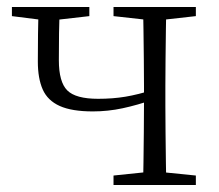

<svg xmlns="http://www.w3.org/2000/svg" viewBox="-20 -528 625 548"><path d="M245 -210Q185 -210 150.5 -225.5Q116 -241 102 -272.5Q88 -304 88 -352Q88 -393 88.5 -431.5Q89 -470 90 -508H151Q149 -468 148.5 -433Q148 -398 148 -356Q148 -294 172 -270Q196 -246 260 -246Q302 -246 338 -252Q374 -258 418 -272V-244Q372 -228 330 -219Q288 -210 245 -210ZM388 0Q389 -24 389.5 -64.5Q390 -105 390.5 -150.5Q391 -196 391 -233V-283Q391 -316 390.5 -359.5Q390 -403 389.5 -443.5Q389 -484 388 -508H455Q454 -484 453.5 -443.5Q453 -403 452.5 -359.5Q452 -316 452 -283V-226Q452 -192 452.5 -148.5Q453 -105 453.5 -64.5Q454 -24 455 0ZM14 -482V-508H235V-482L130 -470H109ZM304 0V-27L410 -38H430L539 -27V0ZM304 -482V-508H539V-482L432 -470H412Z"/></svg>

Font: Noto Serif TC
Style: Regular
Weight: 200
Designer: Ryoko NISHIZUKA 西塚涼子 (kana & ideographs); Frank Grießhammer (Latin, Greek & Cyrillic); Wenlong ZHANG 张文龙 (bopomofo); San
Foundry: Adobe
Version: Version 2.001;hotconv 1.1.0;makeotfexe 2.6.0